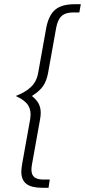

<svg xmlns="http://www.w3.org/2000/svg" viewBox="-20 -778 403 910"><path d="M81 35Q81 25 85 -1L123 -213Q125 -229 125 -235Q125 -268 106 -288.5Q87 -309 54 -323Q100 -340 127 -366Q154 -392 161 -433L199 -645Q210 -704 240.5 -731Q271 -758 334 -758H363L356 -719H327Q290 -719 271.5 -701.5Q253 -684 246 -645L208 -433Q201 -395 184.5 -370.5Q168 -346 131 -323Q153 -306 163 -287Q173 -268 173 -244Q173 -230 170 -213L132 -1Q129 14 129 26Q129 50 142.5 61.5Q156 73 187 73H216L210 112H180Q129 112 105 93.5Q81 75 81 35Z"/></svg>

Font: KoHo Light
Style: Italic
Weight: 300
Italic angle: -10°
Version: Version 1.000; ttfautohint (v1.6)